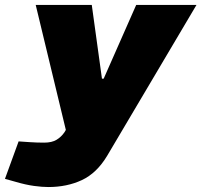

<svg xmlns="http://www.w3.org/2000/svg" viewBox="-88 -545 812 774"><path d="M107 209Q82 209 49 204.5Q16 200 -25 188L-68 176L-13 25L31 28Q46 29 60.5 29.5Q75 30 90 30Q121 30 140 18.5Q159 7 172 -12L189 -41L199 6H184L56 -525H282L323 -228H330L461 -525H704L344 83Q302 153 242 181Q182 209 107 209Z"/></svg>

Font: REM Black
Style: Italic
Weight: 900
Italic angle: -11°
Designer: Octavio Pardo
Foundry: Ashler Design
Version: Version 1.005;gftools[0.9.28]